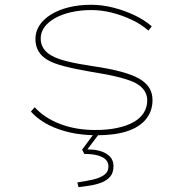

<svg xmlns="http://www.w3.org/2000/svg" viewBox="-20 -555 773 802"><path d="M385 10Q295 10 223 -16Q151 -42 109 -89L125 -107Q166 -62 231.5 -37Q297 -12 378 -12Q431 -12 471.5 -21Q512 -30 539 -45.5Q566 -61 580.5 -84Q595 -107 595 -136Q595 -183 543 -210Q518 -222 472 -233.5Q426 -245 361 -255Q296 -266 249.5 -278Q203 -290 178 -305Q153 -320 140.5 -341.5Q128 -363 128 -392Q128 -424 145.5 -450Q163 -476 194 -495Q225 -514 267.5 -524.5Q310 -535 361 -535Q406 -535 452 -523.5Q498 -512 540.5 -492Q583 -472 614 -445L600 -427Q571 -453 531 -472Q491 -491 447.5 -502Q404 -513 362 -513Q316 -513 277 -504Q238 -495 209.5 -479Q181 -463 165.5 -441.5Q150 -420 150 -394Q150 -371 161.5 -353Q173 -335 195 -323Q219 -309 262 -298.5Q305 -288 365 -279Q436 -269 485.5 -255.5Q535 -242 562 -226Q590 -210 603.5 -188Q617 -166 617 -137Q617 -91 590 -57.5Q563 -24 511.5 -7Q460 10 385 10ZM308 227 303 207Q337 202 366.5 195.5Q396 189 414.5 176Q433 163 433 141Q433 123 421.5 111.5Q410 100 387.5 94Q365 88 332 88L323 70L375 0H397L345 69Q394 69 424 87Q454 105 454 139Q454 167 440 183Q426 199 404 207.5Q382 216 356.5 220Q331 224 308 227Z"/></svg>

Font: Lexend Tera Thin
Style: Regular
Weight: 250
Version: Version 1.007